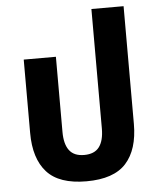

<svg xmlns="http://www.w3.org/2000/svg" viewBox="-54 -791 701 850"><g transform="rotate(-5 297.0 -366.0)"><path d="M296 13Q175 13 120.5 -47.5Q66 -108 66 -222V-548H209V-214Q209 -160 230 -132Q251 -104 296 -104Q342 -104 363 -132Q384 -160 384 -214V-745H527V-222Q527 -108 472.5 -47.5Q418 13 296 13Z"/></g></svg>

Font: Noto Sans Thai SemiCondensed
Style: Bold
Weight: 700
Width: 4
Designer: Monotype Design Team
Foundry: Monotype Imaging Inc.
Version: Version 2.001